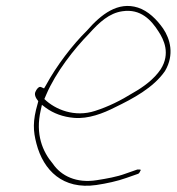

<svg xmlns="http://www.w3.org/2000/svg" viewBox="-20 -580 581 632"><path d="M99 -282C90 -270 98 -257 106 -247L104 -239C87 -181 89 -149 100 -107C123 -19 187 45 297 29C331 24 367 16 395 6L435 -8C437 -9 440 -12 442 -18C444 -20 445 -21 440 -22H432L392 -8C365 2 331 8 299 13C232 24 181 -1 154 -41C120 -81 96 -138 114 -217L118 -235L131 -225C156 -207 187 -195 224 -192C271 -188 320 -207 359 -227C417 -255 485 -291 523 -346C555 -400 540 -452 517 -486C496 -516 468 -544 434 -555C368 -576 313 -533 266 -479C220 -434 166 -364 131 -299L125 -289L116 -293C110 -296 105 -292 99 -283ZM126 -254 132 -268C164 -343 224 -419 273 -469C307 -507 340 -537 383 -543C443 -552 478 -514 502 -476C519 -450 542 -404 509 -352C487 -319 451 -293 419 -275C377 -249 337 -229 293 -215C226 -193 162 -219 126 -254ZM132 -268Z"/></svg>

Font: Stray Cat
Style: ExLtCnObl
Weight: 200
Version: Version 1.0